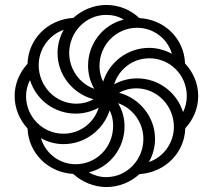

<svg xmlns="http://www.w3.org/2000/svg" viewBox="-20 -744 858 774"><path d="M409 10C460 10 507 -10 542 -42C646 -49 724 -128 727 -227C760 -263 779 -308 779 -357C779 -407 759 -453 726 -488C722 -590 642 -666 542 -671C507 -704 460 -724 409 -724C358 -724 311 -704 276 -672C170 -665 94 -585 91 -487C58 -451 39 -405 39 -357C39 -307 59 -261 91 -226C95 -126 175 -48 275 -43C311 -10 359 10 409 10ZM360 -386C302 -406 259 -464 259 -530C259 -615 326 -684 408 -684C433 -684 458 -678 479 -665C393 -644 335 -566 335 -480C335 -447 343 -415 360 -386ZM396 -415C386 -434 381 -456 381 -477C381 -565 450 -632 533 -632C597 -632 655 -590 673 -527C646 -542 614 -551 581 -551C494 -551 420 -493 396 -415ZM288 -326C203 -326 136 -397 136 -481C136 -547 178 -603 237 -624C221 -596 212 -564 212 -530C212 -441 274 -366 357 -344C336 -332 312 -326 288 -326ZM718 -292C692 -374 617 -428 533 -428C500 -428 469 -420 440 -404C459 -465 515 -509 582 -509C666 -509 733 -441 733 -357C733 -334 728 -312 718 -292ZM236 -205C152 -205 85 -273 85 -357C85 -380 91 -402 101 -421C126 -340 201 -286 285 -286C317 -286 349 -294 378 -310C359 -249 303 -205 236 -205ZM580 -91C596 -118 605 -150 605 -184C605 -273 543 -348 460 -370C481 -382 505 -388 529 -388C614 -388 681 -317 681 -233C681 -166 637 -109 580 -91ZM408 -30C383 -30 359 -37 338 -49C424 -70 482 -148 482 -234C482 -267 474 -299 456 -328C515 -308 558 -250 558 -184C558 -99 491 -30 408 -30ZM285 -82C219 -82 163 -126 145 -187C172 -172 203 -163 236 -163C323 -163 397 -221 422 -299C432 -280 436 -258 436 -237C436 -149 368 -82 285 -82Z"/></svg>

Font: Noto Serif Armenian ExtraCondensed
Style: Regular
Weight: 400
Width: 2
Designer: Monotype Design Team
Foundry: Monotype Imaging Inc.
Version: Version 2.008